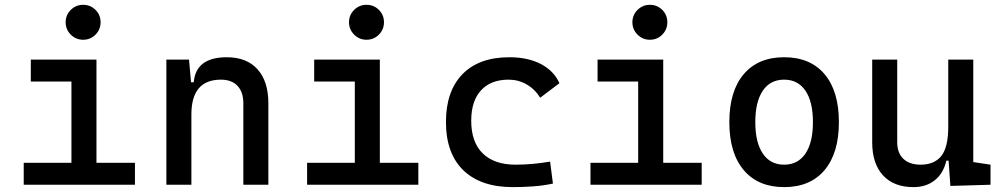

<svg xmlns="http://www.w3.org/2000/svg" viewBox="-20 -764 4142 794"><path d="M78.1 0V-90.8H275.4V-426.8H107.4V-517.6H378.9V-90.8H538.1V0ZM323.7 -599.6Q293.9 -599.6 272.7 -620.8Q251.5 -642.1 251.5 -671.9Q251.5 -702.1 272.7 -723.1Q293.9 -744.1 323.7 -744.1Q354 -744.1 375 -723.1Q396 -702.1 396 -671.9Q396 -642.1 375 -620.8Q354 -599.6 323.7 -599.6Z M986.3 0V-336.9Q986.3 -383.8 961.9 -409.2Q937.5 -434.6 893.6 -434.6Q771.5 -434.6 771.5 -291V0H668V-517.6H761.7L770 -423.8H781.2Q790 -527.3 918 -527.3Q1000 -527.3 1044.9 -477.5Q1089.8 -427.7 1089.8 -336.9V0Z M1250 0V-90.8H1447.3V-426.8H1279.3V-517.6H1550.8V-90.8H1710V0ZM1495.6 -599.6Q1465.8 -599.6 1444.6 -620.8Q1423.3 -642.1 1423.3 -671.9Q1423.3 -702.1 1444.6 -723.1Q1465.8 -744.1 1495.6 -744.1Q1525.9 -744.1 1546.9 -723.1Q1567.9 -702.1 1567.9 -671.9Q1567.9 -642.1 1546.9 -620.8Q1525.9 -599.6 1495.6 -599.6Z M2100.6 9.8Q1968.3 9.8 1896.2 -59.8Q1824.2 -129.4 1824.2 -259.8Q1824.2 -386.7 1892.3 -457Q1960.4 -527.3 2086.9 -527.3Q2162.6 -527.3 2216.6 -499.3Q2270.5 -471.2 2293.5 -419.9L2213.9 -359.9Q2191.9 -395.5 2157.7 -415Q2123.5 -434.6 2083 -434.6Q2009.8 -434.6 1969.2 -390.4Q1928.7 -346.2 1928.7 -264.6Q1928.7 -176.3 1976.3 -129.6Q2023.9 -83 2112.3 -83Q2148.4 -83 2184.6 -86.4Q2220.7 -89.8 2254.9 -95.7L2266.6 -4.9Q2226.6 3.9 2183.8 6.8Q2141.1 9.8 2100.6 9.8Z M2421.9 0V-90.8H2619.1V-426.8H2451.2V-517.6H2722.7V-90.8H2881.8V0ZM2667.5 -599.6Q2637.7 -599.6 2616.5 -620.8Q2595.2 -642.1 2595.2 -671.9Q2595.2 -702.1 2616.5 -723.1Q2637.7 -744.1 2667.5 -744.1Q2697.8 -744.1 2718.8 -723.1Q2739.7 -702.1 2739.7 -671.9Q2739.7 -642.1 2718.8 -620.8Q2697.8 -599.6 2667.5 -599.6Z M3222.7 9.8Q3115.2 9.8 3055.7 -60.5Q2996.1 -130.9 2996.1 -258.8Q2996.1 -387.2 3055.7 -457.3Q3115.2 -527.3 3222.7 -527.3Q3330.6 -527.3 3389.9 -457.3Q3449.2 -387.2 3449.2 -258.8Q3449.2 -130.9 3389.9 -60.5Q3330.6 9.8 3222.7 9.8ZM3222.7 -83Q3279.8 -83 3310.8 -128.9Q3341.8 -174.8 3341.8 -258.8Q3341.8 -343.3 3310.8 -388.9Q3279.8 -434.6 3222.7 -434.6Q3165.5 -434.6 3134.5 -388.9Q3103.5 -343.3 3103.5 -258.8Q3103.5 -174.8 3134.5 -128.9Q3165.5 -83 3222.7 -83Z M3757.8 9.8Q3676.3 9.8 3631.6 -38.8Q3586.9 -87.4 3586.9 -175.8V-517.6H3690.4V-175.8Q3690.4 -131.3 3715.8 -107.2Q3741.2 -83 3787.1 -83Q3843.8 -83 3872.6 -118.9Q3901.4 -154.8 3901.4 -239.3V-517.6H4004.9V-93.8L4076.2 -83V0L3910.2 4.9L3902.8 -99.6H3893.6Q3881.3 -46.9 3845.7 -18.6Q3810.1 9.8 3757.8 9.8Z"/></svg>

Font: CaskaydiaMono NF
Style: Regular
Weight: 400
Designer: Aaron Bell
Foundry: Saja Typeworks
Version: Version 2111.001; ttfautohint (v1.8.4);Nerd Fonts 3.1.1